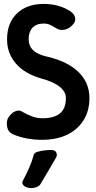

<svg xmlns="http://www.w3.org/2000/svg" viewBox="-20 -700 491 979"><path d="M436 -200Q436 -134 405.5 -86Q375 -38 321 -12.5Q267 13 193 13Q157 13 120 6.5Q83 0 49 -14Q28 -23 21 -39Q14 -55 15 -74Q15 -89 23.5 -102Q32 -115 43.5 -124Q55 -133 68.5 -135.5Q82 -138 92 -131Q116 -117 142 -107Q168 -97 196 -97Q255 -97 285.5 -121.5Q316 -146 316 -200Q316 -232 284.5 -257.5Q253 -283 190 -300Q106 -324 61 -376Q16 -428 16 -499Q16 -584 67 -632Q118 -680 203 -680Q280 -680 338 -643Q359 -629 363 -609.5Q367 -590 350 -573L345 -568Q330 -553 308.5 -548.5Q287 -544 268 -555Q254 -564 238 -572Q222 -580 203 -580Q166 -580 146 -559Q126 -538 126 -498Q127 -464 150.5 -442.5Q174 -421 225 -410Q326 -386 381 -332Q436 -278 436 -200ZM186 239Q181 248 167.5 253.5Q154 259 141 259H137Q127 259 115 254.5Q103 250 97 241.5Q91 233 97 221Q117 182 129.5 154Q142 126 153 87Q156 79 170 74.5Q184 70 202.5 67.5Q221 65 235 65H242Q255 65 261.5 70.5Q268 76 269.5 85Q271 94 265 105Q243 143 226 172Q209 201 186 239Z"/></svg>

Font: Winky Sans Medium
Style: Regular
Weight: 500
Designer: Simon Atzbach
Foundry: typofactur
Version: Version 1.205